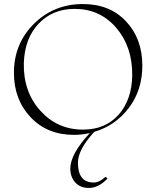

<svg xmlns="http://www.w3.org/2000/svg" viewBox="-20 -656 770 951"><path d="M685 -331Q685 -210 618.5 -122Q552 -34 447 -3Q366 85 366 150Q366 248 444 248Q472 248 501 221Q504 220 508.5 224Q513 228 511 230Q467 275 420 275Q379 275 354 249Q329 223 328 179Q329 106 425 3Q386 12 346 12Q214 12 131.5 -75.5Q49 -163 49 -295Q49 -440 148 -538Q247 -636 391 -636Q524 -636 604.5 -550Q685 -464 685 -331ZM98 -343Q95 -202 179.5 -108Q264 -14 391 -14Q502 -14 567.5 -88Q633 -162 635 -283Q636 -425 555.5 -518.5Q475 -612 350 -612Q241 -612 171.5 -539Q102 -466 98 -343Z"/></svg>

Font: Cormorant Upright Light
Style: Regular
Weight: 300
Designer: Christian Thalmann (Catharsis Fonts)
Foundry: Catharsis Fonts
Version: Version 3.302;PS 003.302;hotconv 1.0.88;makeotf.lib2.5.64775